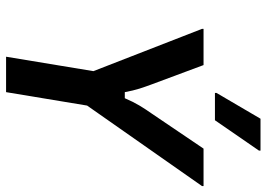

<svg xmlns="http://www.w3.org/2000/svg" viewBox="-143 -735 878 632"><g transform="rotate(90 296.0 -419.0)"><path d="M166.7 0 214.2 -287.5 75 -645V-650H194.2L257.5 -480Q265 -460 271.7 -439.2Q278.3 -418.3 283.3 -390.8H303.3Q315 -418.3 327.5 -439.2Q340 -460 354.2 -480L469.2 -650H592.5V-645L327.5 -266.7L283.3 0ZM285.8 -687.5V-692.5L370.8 -837.5H475.8V-832.5L375.8 -687.5Z"/></g></svg>

Font: Familjen Grotesk Medium
Style: Italic
Weight: 500
Italic angle: -9.46201°
Designer: Anders Wikstroem, Jonas Baeckman, Matilda Gysing, Kristian Moeller
Foundry: Familjen STHLM AB
Version: Version 2.002; ttfautohint (v1.8.4.7-5d5b)